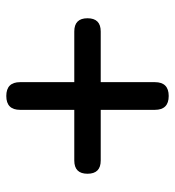

<svg xmlns="http://www.w3.org/2000/svg" viewBox="7 -676 556 610"><g transform="rotate(90 285.0 -371.0)"><path d="M285 -113Q241 -113 241 -157V-329H80Q38 -329 38 -371Q38 -413 80 -413H241V-585Q241 -629 285 -629Q329 -629 329 -585V-413H490Q532 -413 532 -371Q532 -329 490 -329H430H329V-157Q329 -113 285 -113Z"/></g></svg>

Font: GenSenRounded TW M
Style: Regular
Weight: 500
Version: Version 1.501;PS 1;hotconv 16.6.51;makeotf.lib2.5.65220